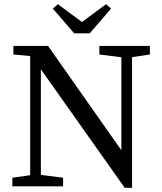

<svg xmlns="http://www.w3.org/2000/svg" viewBox="-20 -889 775 916"><path d="M39 0V-41L144 -56H165L281 -41V0ZM124 0V-647H175V-335V0ZM454 -629V-670H695V-629L595 -614H575ZM575 7 166 -571H164L130 -621L44 -629V-670H209L576 -148L559 -143V-335V-670H610V7ZM256 -869 413 -753H329L486 -869L510 -848L408 -730H334L232 -848Z"/></svg>

Font: Source Serif 4 Variable
Style: Regular
Weight: 400
Designer: Frank Grießhammer
Foundry: Adobe
Version: Version 4.005;hotconv 1.1.0;makeotfexe 2.6.0